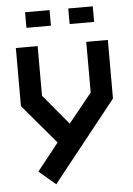

<svg xmlns="http://www.w3.org/2000/svg" viewBox="-57 -688 637 921"><g transform="rotate(-5 261.5 -227.5)"><path d="M483 -478V-196L176 190L96 122L200 -9L40 -198V-478H145V-239L266 -94L379 -234V-478ZM99 -645H217V-570H99ZM307 -570V-645H425V-570Z"/></g></svg>

Font: Turret Road ExtraBold
Style: Regular
Weight: 800
Designer: Noponies
Foundry: Noponies
Version: Version 1.001; ttfautohint (v1.8)